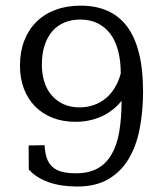

<svg xmlns="http://www.w3.org/2000/svg" viewBox="-20 -663 598 694"><path d="M270 -592.3Q238.3 -592.3 212.6 -581.5Q187 -570.8 168.9 -549.8Q150.9 -528.8 141.1 -498.5Q131.3 -468.3 131.3 -429.2Q131.3 -396.5 139.9 -368.4Q148.4 -340.3 165.8 -319.6Q183.1 -298.8 208.5 -286.9Q233.9 -274.9 267.6 -274.9Q294.4 -274.9 318.1 -283Q341.8 -291 361.1 -306.6Q380.4 -322.3 394.5 -345.2Q408.7 -368.2 416.5 -397.5Q416.5 -442.4 407.2 -478.5Q397.9 -514.6 379.4 -539.8Q360.8 -564.9 333.5 -578.6Q306.2 -592.3 270 -592.3ZM259.3 11.2Q199.7 11.2 155.3 -4.6Q110.8 -20.5 84 -50.3L83.5 -137.2L141.1 -138.2Q142.6 -111.3 148.9 -92.3Q155.3 -73.2 168.5 -60.8Q181.6 -48.3 202.6 -42.5Q223.6 -36.6 254.4 -36.6Q300.3 -36.6 331.8 -53.7Q363.3 -70.8 382.8 -104Q402.3 -137.2 410.9 -186Q419.4 -234.9 419.4 -298.3Q388.7 -260.7 345.9 -241.7Q303.2 -222.7 252.9 -222.7Q207 -222.7 169.9 -237.3Q132.8 -252 106.7 -278.6Q80.6 -305.2 66.4 -342.5Q52.2 -379.9 52.2 -425.3Q52.2 -475.6 67.6 -515.6Q83 -555.7 111.6 -584Q140.1 -612.3 180.7 -627.4Q221.2 -642.6 271.5 -642.6Q326.2 -642.6 368.4 -624Q410.6 -605.5 439.2 -567.4Q467.8 -529.3 482.4 -470.7Q497.1 -412.1 497.1 -332.5Q497.1 -259.3 484.6 -196.3Q472.2 -133.3 444.1 -87.2Q416 -41 370.6 -14.9Q325.2 11.2 259.3 11.2Z"/></svg>

Font: Kameron
Style: Regular
Weight: 400
Version: Version 1.000